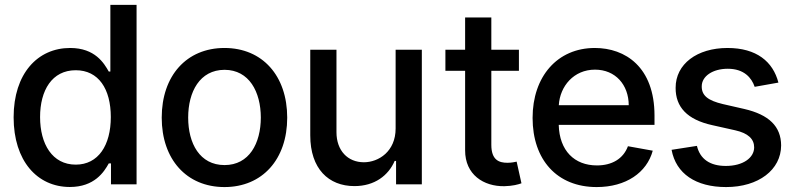

<svg xmlns="http://www.w3.org/2000/svg" viewBox="-20 -747 3218 778"><path d="M263.1 10.7C362.6 10.7 401.6 -50.1 420.8 -84.9H429.7V0H533.4V-727.3H427.2V-457H420.8C401.6 -490.8 365.4 -552.6 264.2 -552.6C132.1 -552.6 35.2 -448.5 35.2 -271.7C35.2 -95.2 130.7 10.7 263.1 10.7ZM142.4 -272.7C142.4 -381 190.7 -462.4 286.9 -462.4C379.3 -462.4 429 -386.7 429 -272.7C429 -158 378.2 -79.9 286.9 -79.9C191.8 -79.9 142.4 -163.4 142.4 -272.7Z M889.6 11C1043.3 11 1143.8 -101.6 1143.8 -270.2C1143.8 -440 1043.3 -552.6 889.6 -552.6C735.8 -552.6 635.3 -440 635.3 -270.2C635.3 -101.6 735.8 11 889.6 11ZM742.5 -270.6C742.5 -375 789.4 -463.8 889.9 -464.1C989.7 -463.8 1036.6 -375 1036.9 -270.6C1036.6 -165.8 989.7 -78.1 889.9 -78.1C789.4 -78.1 742.5 -165.8 742.5 -270.6Z M1583.1 -226.2C1583.1 -133.5 1514.2 -89.5 1454.5 -89.5C1388.8 -89.5 1343.4 -137.1 1343.4 -211.3V-545.5H1237.2V-198.5C1237.2 -63.2 1311.4 7.1 1416.2 7.1C1498.2 7.1 1554 -36.2 1579.2 -94.8H1584.9V0H1689.3V-545.5H1583.1Z M2082.7 -545.5H1970.9V-676.1H1864.7V-545.5H1784.8V-460.2H1864.7V-138.1C1864.3 -39.1 1940 8.9 2023.8 7.5C2057.5 6.7 2080.3 0.4 2093 -4.3L2073.5 -92C2066.4 -90.6 2053.3 -87.4 2036.2 -87.4C2001.8 -87.4 1970.9 -98.7 1970.9 -160.2V-460.2H2082.7Z M2397.7 11C2516.7 11 2600.9 -47.6 2625 -136.4L2524.5 -154.5C2505.3 -103 2459.2 -76.7 2398.8 -76.7C2307.9 -76.7 2246.8 -136 2244 -241.1H2632.1V-278.4C2632.1 -475.5 2513.8 -552.6 2390.3 -552.6C2238.3 -552.6 2138.1 -436.8 2138.1 -269.2C2138.1 -99.8 2236.9 11 2397.7 11ZM2244.3 -320.7C2248.9 -397.7 2305 -464.8 2391 -464.8C2473.4 -464.8 2527.3 -403.8 2527.7 -320.7Z M3038 -395.2 3134.2 -412.3C3112.2 -497.2 3045.8 -552.6 2927.9 -552.6C2804.7 -552.6 2717.3 -487.6 2717.7 -391C2717.3 -313.6 2764.2 -262.1 2866.8 -239.7L2958.8 -219.1C3011.4 -207.4 3035.9 -183.9 3035.9 -149.9C3035.9 -107.6 2990.8 -74.6 2921.2 -74.6C2857.6 -74.6 2816.8 -101.9 2804 -155.9L2701.3 -139.9C2719.1 -43.3 2799.4 11 2922.2 11C3053.6 11 3144.9 -58.9 3145.2 -157.7C3144.9 -234.7 3095.9 -282.3 2996.1 -305.4L2909.1 -325.3C2849.1 -339.5 2823.2 -359.7 2823.5 -396.7C2823.2 -438.6 2868.6 -468.4 2929 -468.4C2995 -468.4 3025.6 -431.8 3038 -395.2Z"/></svg>

Font: RED Number Medium
Style: Regular
Weight: 500
Designer: RED UED
Foundry: rsms
Version: Version 1.003;FEAKit 1.0